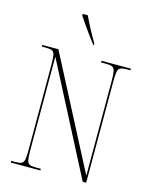

<svg xmlns="http://www.w3.org/2000/svg" viewBox="-137 -1038 885 1126"><g transform="rotate(15 305.5 -475.5)"><path d="M40 0V-10H66Q91 -10 103 -16Q115 -22 118.5 -40.5Q122 -59 122 -98V-616Q122 -655 118.5 -673.5Q115 -692 103 -698Q91 -704 66 -704H40V-714H138L488 -40V-616Q488 -655 484 -673.5Q480 -692 468.5 -698Q457 -704 432 -704H400V-714H578V-704H554Q529 -704 517 -698Q505 -692 501.5 -673.5Q498 -655 498 -616V0H477L132 -667V-98Q132 -59 135.5 -40.5Q139 -22 151 -16Q163 -10 188 -10H220V0ZM329 -791Q311 -814 290.5 -842.5Q270 -871 251.5 -897.5Q233 -924 222 -941V-951H253Q269 -917 289 -879Q309 -841 333 -801V-791Z"/></g></svg>

Font: Noto Serif Display Condensed Thin
Style: Regular
Weight: 100
Width: 3
Designer: Monotype Design Team
Foundry: Monotype Imaging Inc.
Version: Version 2.009